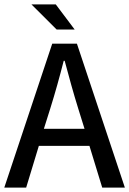

<svg xmlns="http://www.w3.org/2000/svg" viewBox="-21 -854 589 874"><path d="M-1.5 0 216.8 -655.3H329.1L547.4 0H444.3L386.2 -189.9H155.8L98.1 0ZM178.7 -267.6H363.8L335.4 -358.9Q318.8 -412.1 303.5 -466.8Q288.1 -521.5 273.4 -577.1H269Q254.9 -521.5 239.5 -466.8Q224.1 -412.1 207.5 -358.9ZM236.8 -719.7 122.1 -834H232.9L318.8 -719.7Z"/></svg>

Font: Varta Light SemiBold
Style: Regular
Weight: 600
Version: Version 1.004